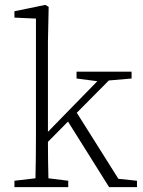

<svg xmlns="http://www.w3.org/2000/svg" viewBox="-20 -765 583 785"><path d="M39 0V-26L125 -36Q126 -76 126.5 -123.5Q127 -171 127 -210V-689L39 -693V-719L165 -745L179 -737L176 -595V-226L378 -433L293 -444V-472H518V-444L425 -436L294 -304L464 -34L540 -26V0H426L258 -268L176 -185Q176 -149 176.5 -109.5Q177 -70 178 -36L259 -26V0Z"/></svg>

Font: Source Serif Pro Light
Style: Regular
Weight: 300
Designer: Frank Grießhammer
Foundry: Adobe Systems Incorporated
Version: Version 3.001;hotconv 1.0.111;makeotfexe 2.5.65597